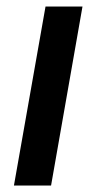

<svg xmlns="http://www.w3.org/2000/svg" viewBox="-20 -571 304 591"><path d="M22.9 0 120.1 -550.8H233.9L137.2 0Z"/></svg>

Font: Poppins Medium
Style: Italic
Weight: 500
Italic angle: -10°
Designer: Ninad Kale (Devanagari), Jonny Pinhorn (Latin)
Foundry: Indian Type Foundry
Version: Version 3.200;PS 1.000;hotconv 16.6.54;makeotf.lib2.5.65590